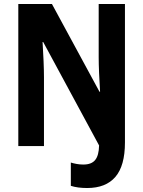

<svg xmlns="http://www.w3.org/2000/svg" viewBox="-20 -734 719 965"><path d="M418 211Q370 211 336 200V83Q349 87 365 90Q381 93 399 93Q440 93 458.5 70Q477 47 478 -3L197 -523H194Q197 -474 199 -426.5Q201 -379 201 -345V0H72V-714H241L480 -273H483Q480 -321 478 -367Q476 -413 476 -446V-714H608V-18Q608 99 560 155Q512 211 418 211Z"/></svg>

Font: Noto Sans Thai Cond
Style: Bold
Weight: 700
Width: 3
Designer: Monotype Design Team
Foundry: Monotype Imaging Inc.
Version: Version 2.002; ttfautohint (v1.8.4.7-5d5b)